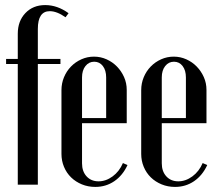

<svg xmlns="http://www.w3.org/2000/svg" viewBox="-20 -727 858 756"><path d="M50 -495V-594Q50 -644 80 -675.5Q110 -707 158 -707Q206 -707 250 -675L238 -659Q204 -683 176 -683Q129 -683 129 -613V-495H218V-475H129V0H50V-475H4V-495Z M222 -372Q222 -399 232 -423Q242 -447 259.5 -465Q277 -483 300.5 -493.5Q324 -504 350 -504Q376 -504 399.5 -493.5Q423 -483 440.5 -465Q458 -447 468.5 -423.5Q479 -400 479 -373V-242H303V-84Q303 -52 321 -32.5Q339 -13 368 -13Q397 -13 423.5 -32.5Q450 -52 464 -85L482 -77Q463 -36 430 -13.5Q397 9 355 9Q327 9 302.5 -1Q278 -11 260 -28.5Q242 -46 232 -70Q222 -94 222 -121ZM398 -262V-422Q398 -450 385 -467Q372 -484 351 -484Q330 -484 316.5 -467Q303 -450 303 -422V-262Z M536 -372Q536 -399 546 -423Q556 -447 573.5 -465Q591 -483 614.5 -493.5Q638 -504 664 -504Q690 -504 713.5 -493.5Q737 -483 754.5 -465Q772 -447 782.5 -423.5Q793 -400 793 -373V-242H617V-84Q617 -52 635 -32.5Q653 -13 682 -13Q711 -13 737.5 -32.5Q764 -52 778 -85L796 -77Q777 -36 744 -13.5Q711 9 669 9Q641 9 616.5 -1Q592 -11 574 -28.5Q556 -46 546 -70Q536 -94 536 -121ZM712 -262V-422Q712 -450 699 -467Q686 -484 665 -484Q644 -484 630.5 -467Q617 -450 617 -422V-262Z"/></svg>

Font: Moniqa SemBd Narrow Heading
Style: Regular
Weight: 600
Width: 4
Designer: Rajesh Rajput
Foundry: Rajesh Rajput
Version: Version 1.000